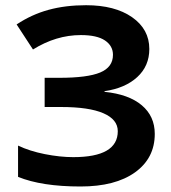

<svg xmlns="http://www.w3.org/2000/svg" viewBox="-20 -692 642 722"><path d="M541.5 -507.8Q541.5 -443.8 496.1 -402.1Q450.7 -360.4 373 -349.1V-346.7Q464.4 -337.4 513.2 -296.1Q562 -254.9 562 -188.5Q562 -97.2 487.8 -43.9Q413.6 9.3 282.7 9.3Q136.7 9.3 47.9 -26.9V-144.5Q90.8 -124 148.2 -112.5Q205.6 -101.1 255.4 -101.1Q422.9 -101.1 422.9 -198.7Q422.9 -242.7 368.9 -266.1Q314.9 -289.6 210 -289.6H147.9V-399.4H203.6Q308.6 -399.4 356.7 -419.4Q404.8 -439.5 404.8 -485.8Q404.8 -519.5 374.8 -539.8Q344.7 -560.1 284.2 -560.1Q190.9 -560.1 104 -505.9L42.5 -600.1Q99.1 -637.7 162.6 -655Q226.1 -672.4 303.7 -672.4Q412.1 -672.4 476.8 -627.2Q541.5 -582 541.5 -507.8Z"/></svg>

Font: Bpm'online Open Sans
Style: Bold
Weight: 700
Foundry: Ascender Corporation
Version: Version 1.10